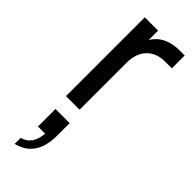

<svg xmlns="http://www.w3.org/2000/svg" viewBox="-290 -568 929 929"><g transform="rotate(45 175.0 -103.0)"><path d="M72 -539H163V-475Q205 -545 306 -545H339V-457H292Q234 -457 199.5 -421Q165 -385 165 -321V0H72ZM129 200H80V80H177V165Q177 238 147.5 281.5Q118 325 60 339V298Q123 281 129 200Z"/></g></svg>

Font: Eudoxus Sans Medium
Style: Regular
Weight: 500
Designer: Stijn de Vries
Foundry: tokotype
Version: Version 2.005